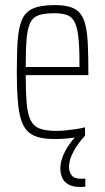

<svg xmlns="http://www.w3.org/2000/svg" viewBox="-20 -538 413 754"><path d="M196 8Q156 8 129.5 0.5Q103 -7 86.5 -24.5Q70 -42 61.5 -72Q53 -102 49.5 -147Q46 -192 46 -254Q46 -329 49.5 -379.5Q53 -430 66.5 -461Q80 -492 110.5 -505Q141 -518 195 -518Q232 -518 256 -510.5Q280 -503 294.5 -485.5Q309 -468 316 -437.5Q323 -407 325 -362Q327 -317 327 -256V-243H81Q81 -178 84.5 -135Q88 -92 99.5 -67.5Q111 -43 135 -33.5Q159 -24 200 -24Q218 -24 238.5 -26Q259 -28 279 -31Q299 -34 314 -38V-5Q302 -2 282 1Q262 4 240 6Q218 8 196 8ZM292 -256V-296Q292 -360 287 -398Q282 -436 271 -455Q260 -474 240.5 -480Q221 -486 193 -486Q155 -486 132.5 -478.5Q110 -471 99 -449Q88 -427 84.5 -385.5Q81 -344 81 -275H311ZM293 196Q266 196 249 186.5Q232 177 224.5 160.5Q217 144 217 124Q217 90 237.5 52.5Q258 15 291 -15L314 -5Q299 10 284.5 31Q270 52 260.5 74.5Q251 97 251 118Q251 137 261.5 150.5Q272 164 298 164Q301 164 304.5 164Q308 164 315 163V195Q308 196 304 196Q300 196 293 196Z"/></svg>

Font: Saira ExtraCondensed Thin
Style: Regular
Weight: 250
Width: 2
Designer: Hector Gatti with collaboration of the Omnibus-Type team
Foundry: Omnibus-Type
Version: Version 1.101